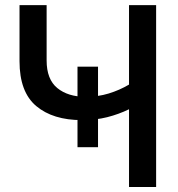

<svg xmlns="http://www.w3.org/2000/svg" viewBox="-20 -748 711 768"><path d="M307.1 -267.6Q191.9 -267.6 125 -323.7Q58.1 -379.9 58.1 -502.9V-727.5H166.5V-506.3Q166.5 -430.7 209.2 -395.8Q252 -360.8 322.8 -360.8Q371.6 -360.8 414.8 -374Q458 -387.2 496.1 -409.7V-727.5H604.5V0H496.1V-311Q455.1 -291 408.9 -279.3Q362.8 -267.6 307.1 -267.6ZM290 -159.2V-481.4H372.1V-159.2Z"/></svg>

Font: Inter Display Medium
Style: Regular
Weight: 500
Designer: Rasmus Andersson
Foundry: rsms
Version: Version 4.001;git-9221beed3